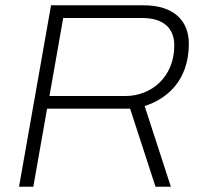

<svg xmlns="http://www.w3.org/2000/svg" viewBox="-20 -706 779 726"><path d="M52 0H106L158 -295H472L568 0H626L527 -305C608 -331 694 -398 694 -541C694 -625 640 -686 523 -686H173ZM167 -343 219 -638H517C599 -638 639 -599 639 -534C639 -414 551 -343 455 -343Z"/></svg>

Font: Archivo Thin
Style: Italic
Weight: 100
Italic angle: -10°
Designer: Hector Gatti
Foundry: Omnibus-Type
Version: Version 2.001